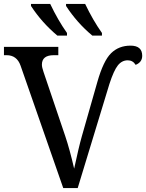

<svg xmlns="http://www.w3.org/2000/svg" viewBox="-20 -951 739 971"><path d="M373 0H299.8L84 -619.1Q65.4 -671.9 13.2 -671.9H0V-713.9H274.9V-671.9H252Q191.9 -671.9 191.9 -624Q191.9 -610.8 200.2 -586.9L310.1 -262.2Q332.5 -195.8 355 -98.1Q378.4 -207.5 394 -262.2L472.2 -536.1Q502.9 -644 542 -682.1Q581.1 -720.2 640.1 -720.2Q699.2 -720.2 699.2 -668.9Q699.2 -636.2 666 -623Q651.9 -646 626 -646Q596.7 -646 576.2 -620.6Q555.7 -595.2 533.2 -525.9ZM495.6 -771H446.8Q368.7 -836.4 314 -920.9V-931.2H410.6Q449.7 -849.1 495.6 -784.2ZM318.8 -771H270Q191.4 -836.9 136.7 -920.9V-931.2H233.9Q272.9 -849.1 318.8 -784.2Z"/></svg>

Font: Droid-TTFautohint Serif
Style: Regular
Weight: 400
Foundry: Ascender Corporation
Version: Version 1.00; ttfautohint (v1.00rc1.4-1a1c-dirty) -l 8 -r 50